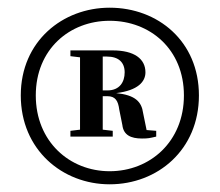

<svg xmlns="http://www.w3.org/2000/svg" viewBox="-20 -829 571 499"><path d="M73 -581C73 -701 161 -775 265 -775C370 -775 458 -701 458 -581C458 -461 370 -384 265 -384C161 -384 73 -461 73 -581ZM34 -581C34 -440 142 -350 265 -350C390 -350 497 -440 497 -581C497 -722 390 -809 265 -809C143 -809 34 -722 34 -581ZM188 -474H273V-489L247 -492V-579H259C280 -579 287 -567 290 -544L298 -504C301 -478 320 -469 349 -469C365 -469 369 -470 386 -474V-489L361 -491L352 -535C348 -565 331 -582 282 -587C339 -594 358 -617 358 -641C358 -676 329 -698 273 -698H163V-683L188 -680V-492L163 -489V-474ZM247 -682H258C288 -682 304 -667 304 -641C304 -616 291 -594 259 -594H247Z"/></svg>

Font: Noto Serif CJK HK Black
Style: Regular
Weight: 900
Designer: Ryoko NISHIZUKA 西塚涼子 (kana & ideographs); Frank Grießhammer (Latin, Greek & Cyrillic); Wenlong ZHANG 张文龙 (bopomofo); San
Foundry: Adobe
Version: Version 2.001;hotconv 1.1.0;makeotfexe 2.6.0